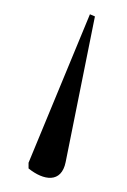

<svg xmlns="http://www.w3.org/2000/svg" viewBox="-20 -49 178 269"><path d="M106 -29 20 179V187C41 204 66 208 72 178L113 -26Z"/></svg>

Font: Noto Serif Display ExtraLight
Style: Regular
Weight: 200
Designer: Monotype Design Team
Foundry: Monotype Imaging Inc.
Version: Version 2.009